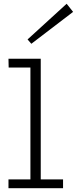

<svg xmlns="http://www.w3.org/2000/svg" viewBox="-20 -997 407 1017"><path d="M367.2 -934.1 146 -765.1 126 -788.1 333 -977.1ZM195.8 -686V-46.9H314V0H24.9V-46.9H141.1V-639.2H25.9L24.9 -686Z"/></svg>

Font: BioRhyme Light
Style: Regular
Weight: 300
Designer: Aoife Mooney
Foundry: Aoife Mooney Type
Version: Version 1.500;PS 001.500;hotconv 1.0.88;makeotf.lib2.5.64775